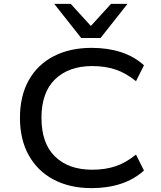

<svg xmlns="http://www.w3.org/2000/svg" viewBox="-20 -961 831 991"><path d="M453 10Q341 10 258 -33.5Q175 -77 129 -158.5Q83 -240 83 -353Q83 -466 128.5 -547Q174 -628 257.5 -671Q341 -714 453 -714Q537 -714 605.5 -691.5Q674 -669 723 -624L682 -542Q630 -584 576.5 -602Q523 -620 456 -620Q335 -620 264.5 -552Q194 -484 194 -353Q194 -221 264 -153Q334 -85 456 -85Q523 -85 576.5 -103Q630 -121 682 -163L723 -81Q674 -36 605.5 -13Q537 10 453 10ZM399 -765 260 -941H345L449 -827L553 -941H638L499 -765Z"/></svg>

Font: Nunito Sans 7pt SemiExpanded Medium
Style: Regular
Weight: 500
Width: 6
Designer: Vernon Adams
Foundry: Vernon Adams
Version: Version 3.101;gftools[0.9.27]